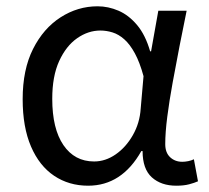

<svg xmlns="http://www.w3.org/2000/svg" viewBox="-20 -577 665 610"><path d="M260 13Q199 13 152 -18.5Q105 -50 78.5 -111.5Q52 -173 52 -262Q52 -356 85 -421.5Q118 -487 172.5 -522Q227 -557 290 -557Q324 -557 356.5 -543Q389 -529 415.5 -497.5Q442 -466 457 -414H460L483 -543H573Q562 -490 550.5 -431Q539 -372 528.5 -314.5Q518 -257 511.5 -206.5Q505 -156 505 -119Q505 -92 520.5 -77.5Q536 -63 559 -63Q568 -63 578 -65Q588 -67 596 -71L609 -1Q598 4 581 8.5Q564 13 540 13Q492 13 462.5 -13.5Q433 -40 433 -97H429Q367 13 260 13ZM279 -64Q315 -64 347.5 -86.5Q380 -109 402 -147.5Q424 -186 427 -232L436 -335Q424 -379 408.5 -407.5Q393 -436 375 -452Q357 -468 337.5 -474Q318 -480 299 -480Q260 -480 225 -455.5Q190 -431 168 -383Q146 -335 146 -263Q146 -168 181.5 -116Q217 -64 279 -64Z"/></svg>

Font: hexuhindi05
Style: Book
Weight: 400
Designer: Jelle Bosma - Monotype Design Team
Foundry: Monotype Imaging Inc.
Version: Version 2.003